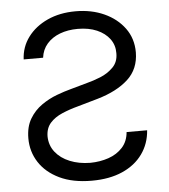

<svg xmlns="http://www.w3.org/2000/svg" viewBox="-53 -785 744 846"><g transform="rotate(-5 319.0 -362.0)"><path d="M152.3 -545.9H66.4Q68.8 -600.6 100.8 -643.8Q132.8 -687 187.5 -712.2Q242.2 -737.3 312.5 -737.3Q382.3 -737.3 438.5 -711.9Q494.6 -686.5 528.1 -640.9Q561.5 -595.2 561.5 -534.2Q561 -460.4 511.5 -415Q461.9 -369.6 376 -344.7L287.1 -319.3Q248.5 -309.1 215.6 -294.9Q182.6 -280.8 162.4 -258.1Q142.1 -235.4 141.6 -199.2Q142.1 -159.2 165.5 -129.4Q189 -99.6 229 -83.3Q269 -66.9 319.3 -66.4Q362.8 -66.9 400.4 -79.8Q438 -92.8 462.4 -119.6Q486.8 -146.5 490.2 -187.5H581.1Q576.7 -127.9 544.2 -82.8Q511.7 -37.6 454.8 -12.5Q397.9 12.7 319.3 12.7Q235.4 12.7 176.8 -15.4Q118.2 -43.5 87.4 -91.1Q56.6 -138.7 56.6 -197.3Q56.6 -248.5 77.6 -283.7Q98.6 -318.8 130.9 -341.3Q163.1 -363.8 198.2 -377Q233.4 -390.1 261.7 -397.5L335 -418Q362.3 -424.8 395.3 -438Q428.2 -451.2 452.1 -475.3Q476.1 -499.5 475.6 -538.1Q476.1 -573.2 456.1 -600.6Q436 -627.9 399.9 -643.6Q363.8 -659.2 315.4 -659.2Q271.5 -659.2 236.1 -645.8Q200.7 -632.3 178.7 -606.9Q156.7 -581.5 152.3 -545.9Z"/></g></svg>

Font: Inter V
Style: 
Weight: 400
Designer: Rasmus Andersson
Foundry: rsms
Version: Version 4.000;git-a3f224843